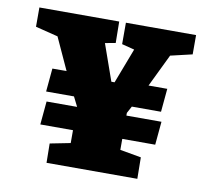

<svg xmlns="http://www.w3.org/2000/svg" viewBox="-67 -631 769 706"><g transform="rotate(10 317.5 -278.0)"><path d="M149 -71 225 -86V-134H103L111 -221H225L207 -257H103L111 -344H164L109 -464L25 -485V-557H323L324 -477L285 -470L333 -334H345L395 -465L348 -477V-557H610V-485L529 -466L470 -344H540L532 -257H423L409 -231V-221H540L532 -134H409V-93L488 -79L489 1H150Z"/></g></svg>

Font: Grenze Black
Style: Regular
Weight: 900
Designer: Renata Polastri
Foundry: Omnibus-Type
Version: Version 1.002; ttfautohint (v1.8)